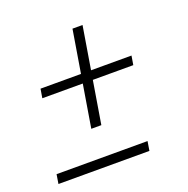

<svg xmlns="http://www.w3.org/2000/svg" viewBox="-101 -623 702 718"><g transform="rotate(-20 250.0 -264.0)"><path d="M199 -152 227 -322H66L72 -358H233L261 -528H301L273 -358H434L428 -322H267L239 -152ZM13 0 19 -37H381L375 0Z"/></g></svg>

Font: Iosevka Curly Extralight
Style: Italic
Weight: 200
Italic angle: -9°
Monospace: yes
Designer: Belleve Invis
Foundry: Belleve Invis
Version: Version 22.1.2; ttfautohint (v1.8.4)